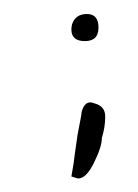

<svg xmlns="http://www.w3.org/2000/svg" viewBox="-20 -113 199 277"><path d="M97.7 48.8Q102.5 30.3 116.2 36.1Q131.8 40 131.8 55.2Q131.8 70.3 127 85.9Q127 98.6 115.7 121.6Q104.5 144.5 92.8 144.5Q91.8 144.5 83 141.6Q86.9 120.1 87.9 109.4L91.8 82Q95.7 61.5 96.7 56.2Q97.7 50.8 97.7 48.8ZM83 -70.3Q83 -74.2 84 -78.1Q88.9 -92.8 105.5 -92.8Q122.1 -92.8 122.1 -73.2Q122.1 -53.7 102.5 -53.7Q83 -53.7 83 -70.3Z"/></svg>

Font: Dawning of a New Day
Style: Regular
Weight: 400
Designer: Kimberly Geswein
Foundry: Kimberly Geswein
Version: Version 1.002 2010